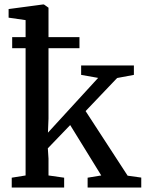

<svg xmlns="http://www.w3.org/2000/svg" viewBox="-20 -839 664 859"><path d="M94.5 -54V-623.5H34.5V-673H94.5V-749L18.5 -760V-798.5L172 -819H176.5L197 -804.5V-673H335.5V-623.5H197V-309L194.5 -245.5L419 -490.5L343 -504V-546H579V-504L504 -490L363 -342L551 -53L612 -44.5V0H372V-44L433 -54L294 -279.5L194 -175.5L197 -129V-54L267 -44V0H32.5V-44Z"/></svg>

Font: Merriweather Text
Style: Regular
Weight: 400
Designer: Eben Sorkin
Foundry: Eben Sorkin
Version: Version 2.100; ttfautohint (v1.7.19-72a1) -l 8 -r 50 -G 200 